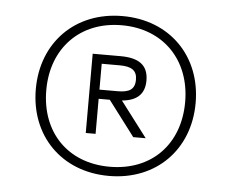

<svg xmlns="http://www.w3.org/2000/svg" viewBox="-42 -726 704 584"><g transform="rotate(5 310.0 -434.0)"><path d="M310 -190C455 -190 554 -292 554 -434C554 -576 455 -678 310 -678C165 -678 66 -576 66 -434C66 -292 165 -190 310 -190ZM310 -218C182 -218 98 -305 98 -434C98 -561 182 -650 310 -650C438 -650 522 -561 522 -434C522 -305 438 -218 310 -218ZM399 -489C399 -536 370 -556 314 -556H229V-314H259V-421H293L374 -314H412L330 -422C374 -426 399 -446 399 -489ZM367 -489C367 -458 349 -449 314 -449H259V-528H314C350 -528 367 -517 367 -489Z"/></g></svg>

Font: Gantari Thin
Style: Regular
Weight: 250
Designer: Anugrah Pasau
Foundry: Lafontype
Version: Version 1.000